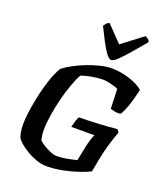

<svg xmlns="http://www.w3.org/2000/svg" viewBox="-173 -1096 1030 1209"><g transform="rotate(20 342.0 -491.5)"><path d="M282.5 0Q249 0 215 -12Q181 -24 151.5 -41.5Q122 -59 101.5 -76.5Q81 -94 73 -105Q64.5 -119.5 60 -144Q55.5 -168.5 55.5 -198Q55.5 -232 61.2 -276.5Q67 -321 76.5 -369.2Q86 -417.5 99 -463.2Q112 -509 127 -546.8Q142 -584.5 157.5 -606.5Q183.5 -627 221.5 -647.2Q259.5 -667.5 302 -683.8Q344.5 -700 385.8 -710Q427 -720 459.5 -720Q501.5 -720 542.8 -710.8Q584 -701.5 618.5 -686.2Q653 -671 673 -652.5Q664 -612 653.2 -575Q642.5 -538 631.2 -510.5Q620 -483 610 -470.5Q588.5 -466.5 568.8 -471Q549 -475.5 541 -479L536.5 -610Q526 -616 506.2 -621.5Q486.5 -627 466.5 -630.8Q446.5 -634.5 432.5 -634.5Q412.5 -634.5 386 -631Q359.5 -627.5 334 -621.8Q308.5 -616 289 -608.5Q271 -576 253 -526Q235 -476 221 -419.2Q207 -362.5 198.5 -307.5Q190 -252.5 190 -209Q190 -190.5 192.5 -172.2Q195 -154 198 -143Q205 -134.5 220 -124.2Q235 -114 253.5 -104.2Q272 -94.5 290 -88.2Q308 -82 320.5 -82Q345.5 -82 370.2 -85.5Q395 -89 417 -94Q439 -99 454.5 -102.5L474 -200Q479.5 -226.5 486.8 -248.8Q494 -271 501 -286.5H346Q351.5 -308.5 357.8 -328.5Q364 -348.5 371 -359Q390.5 -359 423.8 -360Q457 -361 494.8 -363Q532.5 -365 567 -367.2Q601.5 -369.5 624.5 -372.5L638 -355Q632 -338 621.8 -308Q611.5 -278 600.8 -239.2Q590 -200.5 581.5 -157.5L564.5 -67.5Q541.5 -55 495.5 -39Q449.5 -23 393.2 -11.5Q337 0 282.5 0ZM437.5 -767.5Q423.5 -767.5 404.2 -792.8Q385 -818 362.8 -860.5Q340.5 -903 316 -953.5Q323.5 -963.5 330.2 -971.5Q337 -979.5 350 -983L451.5 -877.5L590.5 -983Q604 -978 611.8 -970.2Q619.5 -962.5 621.5 -954Q578.5 -903 542 -860.5Q505.5 -818 479 -792.8Q452.5 -767.5 437.5 -767.5Z"/></g></svg>

Font: Texturina Medium
Style: Italic
Weight: 500
Italic angle: -11°
Designer: Guillermo Torres Carreño
Foundry: Omnibus-Type
Version: Version 1.002